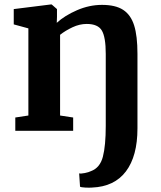

<svg xmlns="http://www.w3.org/2000/svg" viewBox="-20 -590 724 866"><path d="M108 -462 42 -480V-549L210 -570H213L237 -549V-514L236 -487Q272 -520 327.5 -544Q383 -568 440 -568Q501 -568 535.5 -545.5Q570 -523 585 -475.5Q600 -428 600 -347V-11Q600 114 548 183Q496 252 395 256Q384 257 364.5 256Q345 255 341 252L337 192Q345 194 362.5 190.5Q380 187 390 182Q431 167 444 117Q457 67 457 -22V-347Q457 -422 439.5 -452Q422 -482 371 -482Q339 -482 307 -467Q275 -452 251 -433V-69L310 -60V0H49V-60L108 -69Z"/></svg>

Font: Koeln Type Serif
Style: Bold
Weight: 700
Designer: Eben Sorkin
Foundry: Eben Sorkin
Version: Version 2.002